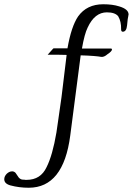

<svg xmlns="http://www.w3.org/2000/svg" viewBox="-111 -691 624 902"><path d="M24 191Q-21 191 -62 180Q-91 172 -91 151Q-91 137 -79 125Q-67 114 -54 114Q-45 114 -38 121L-23 143Q-14 153 -3 153Q5 153 8 154H14Q80 154 108 94Q122 66 133.5 25.5Q145 -15 154 -68Q157 -91 163.5 -133.5Q170 -176 178 -235L202 -433Q176 -434 154 -434Q132 -434 113 -434L139 -463L142 -464H206Q224 -567 256 -614Q297 -671 374 -671Q418 -671 449 -661Q493 -648 493 -623Q493 -620 492 -619V-617Q489 -607 486 -572Q483 -542 466 -542Q458 -542 458 -553Q459 -590 444 -615Q429 -633 391 -633Q334 -633 301 -562Q286 -532 274 -463H410Q415 -463 415 -458Q415 -454 409 -448Q403 -442 395 -437Q377 -421 363 -424Q353 -426 328.5 -428Q304 -430 268 -431L219 -54Q187 191 24 191Z"/></svg>

Font: Luxurious Roman
Style: Regular
Weight: 400
Designer: Robert E. Leuschke
Foundry: Robert E. Leuschke
Version: Version 1.010; ttfautohint (v1.8.3)